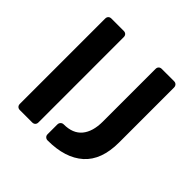

<svg xmlns="http://www.w3.org/2000/svg" viewBox="-180 -864 1038 1038"><g transform="rotate(45 339.0 -345.0)"><path d="M324 10Q314 10 307 3.5Q300 -3 300 -14V-88Q300 -99 307 -106Q314 -113 324 -113Q394 -113 428.5 -155Q463 -197 463 -273V-676Q463 -687 469.5 -693.5Q476 -700 487 -700H581Q592 -700 598.5 -693Q605 -686 605 -675V-256Q605 -121 531.5 -55.5Q458 10 324 10ZM102 0Q91 0 84.5 -6.5Q78 -13 78 -24V-676Q78 -687 84.5 -693.5Q91 -700 102 -700H196Q207 -700 213.5 -693.5Q220 -687 220 -676V-24Q220 -13 213.5 -6.5Q207 0 196 0Z"/></g></svg>

Font: Fz Rubik Med
Style: Regular
Weight: 500
Designer: Hubert and Fischer
Foundry: Hubert and Fischer
Version: Vit hóa bi FontZin.com